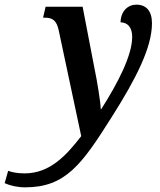

<svg xmlns="http://www.w3.org/2000/svg" viewBox="-170 -565 687 825"><path d="M-62 240C112 240 182 141 310 -62C416 -229 483 -362 483 -465C483 -517 459 -545 416 -545C380 -545 349 -518 348 -469C379 -469 398 -446 398 -407C398 -327 337 -209 265 -96H263C262 -128 247 -219 236 -271L185 -536H26L15 -489H23C57 -489 73 -476 82 -436L179 20C117 100 46 180 -64 180C-99 180 -122 174 -135 169L-150 222C-126 233 -94 240 -62 240Z"/></svg>

Font: Noto Serif Condensed SemiBold
Style: Italic
Weight: 600
Width: 3
Italic angle: -12°
Designer: Monotype Design Team
Foundry: Monotype Imaging Inc.
Version: Version 2.014